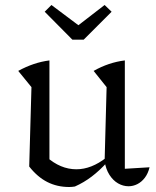

<svg xmlns="http://www.w3.org/2000/svg" viewBox="-20 -740 624 769"><path d="M480 -64 579 -70Q573 -45 560 -28Q547 -11 530 -2.5Q513 6 495 6Q473 6 453 -5.5Q433 -17 418.5 -39.5Q404 -62 399 -94L407 -391L355 -456Q415 -490 480 -498ZM280 7Q274 8 268 8.5Q262 9 257 9Q209 9 169.5 -11Q130 -31 97 -73L166 -112Q222 -62 286 -62Q346 -62 406 -109L408 -89Q379 -57 347.5 -33Q316 -9 280 7ZM97 -73 106 -391 53 -456Q115 -490 178 -498V-87ZM270 -581 159 -693 186 -720 294 -639 399 -720 427 -693 315 -581Z"/></svg>

Font: Piazzolla Thin
Style: Regular
Weight: 400
Version: Version 2.001